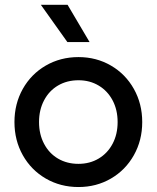

<svg xmlns="http://www.w3.org/2000/svg" viewBox="-20 -751 641 785"><path d="M39.1 -252Q39.1 -326.7 73.2 -387.5Q107.4 -448.2 167.2 -482.9Q227.1 -517.6 300.8 -517.6Q374 -517.6 433.6 -482.9Q493.2 -448.2 527.3 -387.5Q561.5 -326.7 561.5 -252Q561.5 -177.2 527.3 -116.5Q493.2 -55.7 433.6 -21Q374 13.7 300.8 13.7Q227.1 13.7 167.2 -21Q107.4 -55.7 73.2 -116.5Q39.1 -177.2 39.1 -252ZM460.9 -252Q460.9 -301.8 440.4 -340.6Q419.9 -379.4 383.5 -401.1Q347.2 -422.9 300.8 -422.9Q253.9 -422.9 217.3 -401.4Q180.7 -379.9 160.2 -340.8Q139.6 -301.8 139.6 -252Q139.6 -202.1 160.2 -163.1Q180.7 -124 217.3 -102.5Q253.9 -81.1 300.8 -81.1Q347.2 -81.1 383.5 -102.8Q419.9 -124.5 440.4 -163.3Q460.9 -202.1 460.9 -252ZM147 -731.4H256.3L346.2 -579.1H255.4Z"/></svg>

Font: Wanted Sans Medium
Style: Regular
Weight: 500
Designer: Original Design by Kil Hyung-jin and Kang Hanbin, Wanted Lab, Inc; Hangeul from Source Han Sans by Jang Soo-young and Ka
Foundry: Wanted Lab, Inc.
Version: Version 1.001